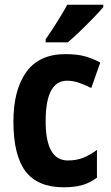

<svg xmlns="http://www.w3.org/2000/svg" viewBox="-20 -786 472 816"><path d="M251 10Q140 10 88.5 -58Q37 -126 37 -270Q37 -403 91.5 -479.5Q146 -556 258 -556Q309 -556 343.5 -546Q378 -536 406 -520L368 -412Q338 -427 313.5 -435Q289 -443 265 -443Q174 -443 174 -271Q174 -104 268 -104Q304 -104 332.5 -115Q361 -126 392 -149V-31Q361 -8 328 1Q295 10 251 10ZM419 -756Q404 -738 377.5 -710.5Q351 -683 321.5 -654.5Q292 -626 268 -606H174V-619Q199 -655 223.5 -694Q248 -733 266 -766H419Z"/></svg>

Font: Noto Sans Sinhala UI Condensed
Style: Bold
Weight: 700
Width: 3
Designer: Jelle Bosma - Monotype Design Team
Foundry: Monotype Imaging Inc.
Version: Version 2.006; ttfautohint (v1.8.4.7-5d5b)